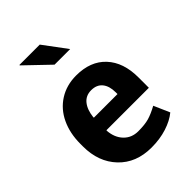

<svg xmlns="http://www.w3.org/2000/svg" viewBox="-211 -803 909 909"><g transform="rotate(-45 243.0 -348.5)"><path d="M321.8 -294.4Q321.8 -336.4 302.5 -360.1Q283.2 -383.8 246.6 -383.8Q210 -383.8 189 -357.4Q168 -331.1 163.1 -285.2L164.6 -282.7H321.8ZM256.8 10.7Q154.3 10.7 92.5 -54.2Q30.8 -119.1 30.8 -222.7V-240.2Q30.8 -311 56.9 -366.2Q83 -421.4 132.1 -452.4Q181.2 -483.4 245.6 -483.4Q341.3 -483.4 394.5 -426Q447.8 -368.7 447.8 -268.6V-198.7H164.1L163.1 -195.8Q166.5 -147.5 194.8 -117.9Q223.1 -88.4 267.1 -88.4Q311 -88.4 338.9 -96.4Q366.7 -104.5 402.3 -124L437 -44.9V-44.4Q406.2 -19 359.6 -4.2Q313 10.7 256.8 10.7ZM227.1 -708.5 314 -591.8H209.5L90.3 -706.1L91.3 -708.5Z"/></g></svg>

Font: Yantramanav
Style: Bold
Weight: 700
Version: Version 1.001;PS 1.0;hotconv 1.0.72;makeotf.lib2.5.5900; ttf